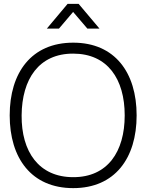

<svg xmlns="http://www.w3.org/2000/svg" viewBox="-20 -955 754 990"><path d="M357.5 15C572.5 15 684.5 -139.5 684.5 -360C684.5 -580.5 572.5 -735 357.5 -735C142 -735 30 -580.5 30 -360C30 -139.5 142 15 357.5 15ZM91.5 -360C93 -547.5 180.5 -679 357.5 -678.5C534.5 -678.5 623 -547.5 623 -360C623 -172.5 534.5 -41 357.5 -41.5C180.5 -41.5 90 -172.5 91.5 -360ZM221.5 -807.5H284L357 -893.5L430.5 -807.5H493L385.5 -935H328.5Z"/></svg>

Font: Eudonet Light
Style: Regular
Weight: 300
Designer: Mikhail Sharanda
Foundry: Mikhail Sharanda
Version: Version 4.503;Glyphs 3.1.2 (3151)